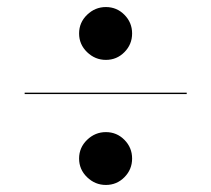

<svg xmlns="http://www.w3.org/2000/svg" viewBox="-20 -650 600 545"><path d="M204.5 -555Q204.5 -586 227.2 -608Q250 -630 280.5 -630Q311.5 -630 333.2 -608Q355 -586 355 -555Q355 -524 333.2 -502Q311.5 -480 280.5 -480Q250 -480 227.2 -502Q204.5 -524 204.5 -555ZM50 -387H510V-383H50ZM204.5 -200Q204.5 -231 227.2 -253Q250 -275 280.5 -275Q311.5 -275 333.2 -253Q355 -231 355 -200Q355 -169 333.2 -147Q311.5 -125 280.5 -125Q250 -125 227.2 -147Q204.5 -169 204.5 -200Z"/></svg>

Font: Bodoni* 48pt
Style: Bold
Weight: 700
Version: Version 2.3